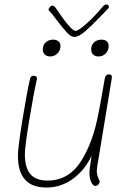

<svg xmlns="http://www.w3.org/2000/svg" viewBox="-20 -839 572 857"><path d="M414 -96Q412 -82 412 -77Q412 -59 418.5 -45.5Q425 -32 425 -28Q425 -22 419 -15.5Q413 -9 406 -9Q395 -9 387 -26.5Q379 -44 379 -69Q379 -75 381 -91L389 -144Q358 -79 305 -40.5Q252 -2 187 -2Q123 -2 91.5 -37.5Q60 -73 60 -144Q60 -179 79.5 -300.5Q99 -422 114 -487Q117 -501 131 -501Q138 -501 142 -497Q146 -493 145 -487Q130 -421 110.5 -302.5Q91 -184 91 -150Q91 -91 115.5 -62Q140 -33 192 -33Q286 -33 341 -118.5Q396 -204 420 -336L428 -377L448 -490Q451 -507 466 -507Q482 -507 479 -490ZM171 -618Q171 -638 184 -650Q197 -662 217 -662Q232 -662 241 -654.5Q250 -647 250 -634Q250 -614 236.5 -600.5Q223 -587 204 -587Q189 -587 180 -595.5Q171 -604 171 -618ZM387 -618Q387 -638 400 -650Q413 -662 433 -662Q448 -662 456.5 -654.5Q465 -647 465 -634Q465 -614 452 -600.5Q439 -587 420 -587Q405 -587 396 -595.5Q387 -604 387 -618ZM466 -808Q466 -804 463.5 -801.5Q461 -799 460 -798L433 -770Q390 -725 360.5 -699.5Q331 -674 312 -674Q297 -674 278 -694.5Q259 -715 232 -751Q213 -777 202 -788Q197 -793 197 -796Q197 -802 203 -808Q209 -814 214 -814Q222 -814 232 -799Q261 -755 284 -728Q307 -701 317 -701Q329 -701 365 -732.5Q401 -764 441 -812Q447 -819 455 -819Q460 -819 463 -816Q466 -813 466 -808Z"/></svg>

Font: Mali ExtraLight
Style: Italic
Weight: 275
Italic angle: -10°
Version: Version 1.000; ttfautohint (v1.6)